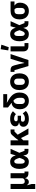

<svg xmlns="http://www.w3.org/2000/svg" viewBox="2274 -3130 1056 5643"><g transform="rotate(-90 2801.5 -308.0)"><path d="M216 200H69V-525H217V-206Q217 -159 234 -133.5Q251 -108 291 -108Q317 -108 338 -117Q359 -126 372 -143.5Q385 -161 385 -185V-525H533V-115H582V0H532Q459 0 423 -35Q387 -70 387 -128V-132L435 -96H385Q373 -41 345.5 -14.5Q318 12 277 12Q246 12 224.5 -1Q203 -14 183 -44H178L216 96Z M1249 -115V0H1190Q1132 0 1103 -23Q1074 -46 1062 -104L1053 -148H1050Q1034 -95 1010 -59.5Q986 -24 951 -6Q916 12 867 12Q803 12 756.5 -19.5Q710 -51 684.5 -112Q659 -173 659 -262Q659 -351 684.5 -412.5Q710 -474 756.5 -505.5Q803 -537 867 -537Q916 -537 952.5 -520Q989 -503 1014.5 -467.5Q1040 -432 1056 -377H1060L1078 -448L1101 -525H1249L1133 -266L1193 -115ZM880 -108Q896 -108 910.5 -117.5Q925 -127 938 -147Q951 -167 962 -199L984 -263L962 -326Q951 -358 938 -378Q925 -398 910.5 -407.5Q896 -417 880 -417Q847 -417 830 -389.5Q813 -362 813 -302V-223Q813 -163 830 -135.5Q847 -108 880 -108Z M1676 0 1566 -219 1500 -153V0H1352V-525H1500V-300H1506L1573 -388L1652 -477Q1678 -506 1702.5 -515.5Q1727 -525 1767 -525H1819V-410H1758L1664 -316L1849 0Z M2289 -167 2363 -75Q2325 -35 2266 -11.5Q2207 12 2128 12Q2022 12 1960 -31.5Q1898 -75 1898 -148Q1898 -204 1931.5 -235Q1965 -266 2022 -273V-278Q1965 -286 1938 -314Q1911 -342 1911 -388Q1911 -452 1967 -494.5Q2023 -537 2129 -537Q2180 -537 2220 -528Q2260 -519 2293 -500.5Q2326 -482 2354 -455L2269 -368Q2252 -385 2232 -397Q2212 -409 2189 -415Q2166 -421 2140 -421Q2100 -421 2080 -407.5Q2060 -394 2060 -371V-361Q2060 -338 2075.5 -327Q2091 -316 2119 -316H2222V-218H2106Q2078 -218 2062.5 -207Q2047 -196 2047 -173V-162Q2047 -134 2070 -119Q2093 -104 2146 -104Q2192 -104 2226 -120.5Q2260 -137 2289 -167Z M2686 -443Q2647 -442 2620 -423.5Q2593 -405 2579.5 -374.5Q2566 -344 2566 -303V-209Q2566 -176 2577 -152.5Q2588 -129 2608.5 -117Q2629 -105 2658 -105Q2687 -105 2707.5 -117Q2728 -129 2739 -152.5Q2750 -176 2750 -209V-261Q2750 -291 2744.5 -317.5Q2739 -344 2727.5 -367.5Q2716 -391 2696.5 -413Q2677 -435 2650 -456L2466 -600V-740H2857V-625H2699L2606 -636V-632L2711 -568Q2764 -535 2801 -500.5Q2838 -466 2860.5 -428Q2883 -390 2893.5 -349Q2904 -308 2904 -263Q2904 -178 2874.5 -116.5Q2845 -55 2790 -21.5Q2735 12 2658 12Q2581 12 2526 -22Q2471 -56 2441.5 -115Q2412 -174 2412 -250Q2412 -328 2438 -382Q2464 -436 2506 -464Q2548 -492 2597 -492V-514Z M3222 12Q3145 12 3090 -21.5Q3035 -55 3005.5 -117Q2976 -179 2976 -263Q2976 -348 3005.5 -409Q3035 -470 3090 -503.5Q3145 -537 3222 -537Q3299 -537 3354 -503.5Q3409 -470 3438.5 -409Q3468 -348 3468 -263Q3468 -179 3438.5 -117Q3409 -55 3354 -21.5Q3299 12 3222 12ZM3222 -105Q3266 -105 3290 -132.5Q3314 -160 3314 -209V-316Q3314 -366 3290 -393Q3266 -420 3222 -420Q3179 -420 3154.5 -393Q3130 -366 3130 -316V-209Q3130 -160 3154.5 -132.5Q3179 -105 3222 -105Z M3858 0H3682L3561 -410H3512V-525H3564Q3623 -525 3654.5 -501.5Q3686 -478 3702 -416L3739 -274L3770 -123H3778L3818 -274L3895 -525H4035Z M4357 -115V0H4269Q4193 0 4153 -39Q4113 -78 4113 -153V-525H4261V-115ZM4310 -796 4237 -579 4142 -593 4177 -816Z M5001 -115V0H4942Q4884 0 4855 -23Q4826 -46 4814 -104L4805 -148H4802Q4786 -95 4762 -59.5Q4738 -24 4703 -6Q4668 12 4619 12Q4555 12 4508.5 -19.5Q4462 -51 4436.5 -112Q4411 -173 4411 -262Q4411 -351 4436.5 -412.5Q4462 -474 4508.5 -505.5Q4555 -537 4619 -537Q4668 -537 4704.5 -520Q4741 -503 4766.5 -467.5Q4792 -432 4808 -377H4812L4830 -448L4853 -525H5001L4885 -266L4945 -115ZM4632 -108Q4648 -108 4662.5 -117.5Q4677 -127 4690 -147Q4703 -167 4714 -199L4736 -263L4714 -326Q4703 -358 4690 -378Q4677 -398 4662.5 -407.5Q4648 -417 4632 -417Q4599 -417 4582 -389.5Q4565 -362 4565 -302V-223Q4565 -163 4582 -135.5Q4599 -108 4632 -108Z M5581 -410H5466V-402Q5505 -378 5525 -342Q5545 -306 5545 -247Q5545 -171 5515.5 -112.5Q5486 -54 5431 -21Q5376 12 5299 12Q5222 12 5167 -21.5Q5112 -55 5082.5 -115.5Q5053 -176 5053 -257Q5053 -342 5082.5 -401.5Q5112 -461 5167 -493Q5222 -525 5299 -525H5581ZM5347 -410H5299Q5256 -410 5231.5 -385Q5207 -360 5207 -310V-209Q5207 -160 5231.5 -132.5Q5256 -105 5299 -105Q5343 -105 5367 -132.5Q5391 -160 5391 -209V-310Q5391 -343 5379.5 -368.5Q5368 -394 5347 -410Z"/></g></svg>

Font: IBM Plex Sans Var
Style: Regular
Weight: 400
Designer: Mike Abbink, Paul van der Laan, Pieter van Rosmalen
Foundry: Bold Monday
Version: Version 3.000